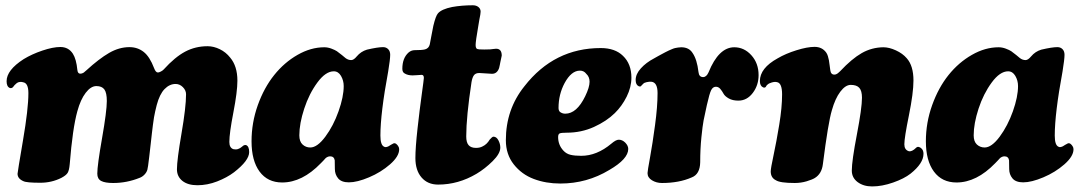

<svg xmlns="http://www.w3.org/2000/svg" viewBox="-20 -666 3990 710"><path d="M299.3 -405.8Q346.2 -448.7 383.3 -470.2Q420.4 -491.7 458.5 -491.7Q488.8 -491.7 511.2 -474.1Q533.7 -456.5 549.8 -414.1Q555.7 -397.9 564 -397.9Q567.9 -397.9 575 -401.6Q582 -405.3 585.4 -409.2Q627 -455.1 664.8 -475.1Q702.6 -495.1 747.6 -495.1Q770 -495.1 792.7 -484.1Q815.4 -473.1 831.1 -453.1Q857.9 -421.4 857.9 -367.7Q857.9 -327.1 843 -250.2Q828.1 -173.3 828.1 -141.1Q828.1 -119.1 843.3 -114.3Q860.4 -110.4 875.5 -124Q882.8 -131.3 890.1 -129.4Q901.4 -125 901.4 -103.5Q901.4 -72.3 845.2 -28.8Q819.3 -9.3 783 4.9Q746.6 19 710 19Q674.8 19 654.5 2.9Q634.3 -13.2 634.3 -40Q634.3 -73.7 651.1 -171.9Q668 -270 668 -317.4Q668 -332 656.2 -343.8Q644.5 -355.5 629.4 -355.5Q606.9 -355.5 588.6 -336.7Q570.3 -317.9 559.6 -277.8Q556.6 -267.1 554 -254.6Q551.3 -242.2 549.6 -232.7Q547.9 -223.1 545.4 -203.6Q543 -184.1 541.7 -173.1Q540.5 -162.1 537.1 -132.1Q533.7 -102.1 531.7 -85Q526.9 -43.9 524.9 -38.1Q522 -28.3 513.9 -20Q505.9 -11.7 496.1 -8.3Q449.2 10.7 398.4 10.7Q368.7 10.7 354.2 3.2Q339.8 -4.4 339.8 -23.9Q339.8 -54.7 357.4 -155Q375 -255.4 375 -292.5Q375 -322.8 366 -335.2Q356.9 -347.7 336.4 -347.7Q315.9 -347.7 296.9 -322.8Q277.8 -297.9 266.1 -254.9Q248.5 -191.9 237.8 -58.6Q235.8 -36.1 230.2 -26.9Q224.6 -17.6 207 -8.3Q170.9 9.8 129.4 9.8Q77.6 9.8 66.4 3.9Q44.9 -5.4 44.9 -23.4Q44.9 -28.8 64.9 -146.2Q85 -263.7 85 -321.8Q85 -358.9 65.4 -361.8Q56.2 -364.7 46.4 -361.3Q42 -359.4 33.7 -351.1Q30.8 -346.7 26.4 -342.3Q21 -338.9 16.1 -340.8Q4.4 -345.7 4.4 -365.7Q4.4 -406.7 67.4 -447.3Q97.7 -465.8 136.7 -479Q175.8 -492.2 203.1 -492.2Q233.4 -492.2 249.5 -467.3Q262.2 -447.3 266.1 -407.2Q267.6 -393.6 276.4 -393.6Q280.3 -393.6 283.9 -394.8Q287.6 -396 289.6 -397.5Q291.5 -398.9 294.7 -401.9Q297.9 -404.8 299.3 -405.8Z M1456.1 -113.8Q1456.1 -87.9 1422.4 -58.3Q1388.7 -28.8 1344.7 -10.3Q1300.8 8.3 1270 8.3Q1242.7 8.3 1230.5 -6.3Q1218.3 -21 1218.3 -41Q1218.3 -70.3 1217.8 -73.2Q1215.3 -87.9 1200.7 -87.9Q1195.8 -87.9 1191.2 -85.7Q1186.5 -83.5 1183.8 -80.8Q1181.2 -78.1 1175.8 -72Q1170.4 -65.9 1166.5 -62.5Q1097.7 8.8 1023.4 8.8Q969.7 8.8 939.9 -31.5Q910.2 -71.8 910.2 -143.6Q910.2 -212.4 933.3 -277.1Q956.5 -341.8 993.9 -388.4Q1031.2 -435.1 1080.3 -463.1Q1129.4 -491.2 1179.2 -491.2Q1192.4 -491.2 1205.8 -486.1Q1219.2 -481 1225.8 -476.6Q1232.4 -472.2 1244.6 -462.2Q1256.8 -452.1 1257.8 -451.2Q1267.6 -443.8 1278.8 -443.8Q1288.1 -443.8 1299.3 -457.5Q1314.5 -475.6 1336.9 -482.4Q1377 -491.7 1396.5 -491.7Q1408.2 -491.7 1415.5 -484.1Q1422.9 -476.6 1422.9 -463.4Q1422.9 -446.8 1415.5 -401.9Q1386.7 -246.6 1386.7 -164.6Q1386.7 -129.4 1400.4 -123.5Q1403.8 -121.1 1408.9 -122.3Q1414.1 -123.5 1417 -125.2Q1419.9 -127 1425.3 -130.4Q1430.7 -133.8 1435.1 -135.7Q1439.9 -137.7 1445.3 -133.8Q1450.2 -129.9 1453.1 -124.5Q1456.1 -120.1 1456.1 -113.8ZM1214.4 -402.3Q1184.1 -402.3 1153.6 -360.8Q1123 -319.3 1105 -264.2Q1086.9 -209 1086.9 -165.5Q1086.9 -142.6 1098.9 -131.6Q1110.8 -120.6 1127.4 -120.6Q1153.3 -120.6 1183.1 -160.6Q1212.9 -200.7 1231.9 -254.4Q1251 -308.1 1251 -347.7Q1251 -368.2 1241 -385.3Q1231 -402.3 1214.4 -402.3Z M1704.1 -161.6Q1704.1 -139.2 1712.9 -129.2Q1721.7 -119.1 1740.2 -119.1Q1754.4 -119.1 1764.2 -124.5Q1780.3 -131.8 1791 -149.9Q1800.3 -160.6 1804.7 -160.6Q1815.9 -160.6 1823 -147.2Q1830.1 -133.8 1830.1 -120.1Q1830.1 -98.1 1801.8 -70.1Q1773.4 -42 1742.2 -23.4Q1674.8 16.6 1600.1 16.6Q1561.5 16.6 1538.8 -9.8Q1516.1 -36.1 1516.1 -81.5Q1516.1 -119.6 1523.9 -189.9Q1531.7 -260.3 1539.6 -316.9Q1547.4 -373.5 1547.4 -377.9Q1547.4 -389.2 1539.1 -389.2Q1535.2 -389.2 1524.7 -388.2Q1514.2 -387.2 1505.9 -387.2Q1488.3 -387.2 1477.1 -394Q1467.8 -398.4 1467.8 -411.6Q1467.8 -451.2 1490.7 -471.7Q1501 -480.5 1513.7 -480.5Q1541 -480.5 1551.8 -483.4Q1565.9 -487.3 1569.3 -502Q1570.8 -507.8 1575.2 -533.2Q1579.6 -558.6 1582.5 -570.8Q1591.3 -607.4 1599.6 -616.7Q1613.3 -632.3 1651.9 -640.1Q1688 -646.5 1728.5 -646.5Q1741.2 -646.5 1749.3 -639.9Q1757.3 -633.3 1757.3 -623Q1757.3 -618.2 1756.1 -611.6Q1754.9 -605 1752.7 -593.8Q1750.5 -582.5 1749 -571.8Q1738.8 -513.2 1738.8 -499.5Q1738.8 -491.2 1741.5 -487.5Q1744.1 -483.9 1752.4 -483.4Q1769 -482.4 1792.5 -483.4Q1799.3 -483.9 1805.2 -484.9Q1811 -485.8 1814.5 -485.8Q1835.4 -485.8 1835.4 -460.4Q1835.4 -460 1830.1 -435.5Q1830.1 -435.1 1828.4 -426.5Q1826.7 -418 1825.7 -414.6Q1818.4 -393.1 1799.3 -393.1Q1792.5 -393.1 1776.9 -394.5Q1761.2 -396 1752.4 -396Q1738.8 -396 1732.7 -387.9Q1726.6 -379.9 1723.6 -362.3Q1704.1 -233.9 1704.1 -161.6Z M2201.7 -488.3Q2254.4 -488.3 2283.7 -459.5Q2314.9 -429.7 2314.9 -378.9Q2314.9 -343.8 2297.4 -308.6Q2279.8 -273.4 2253.4 -247.6Q2223.1 -217.8 2176.3 -196.5Q2129.4 -175.3 2075.7 -175.3Q2055.2 -175.3 2049.6 -172.6Q2043.9 -169.9 2043.9 -159.2Q2043.9 -129.9 2063.5 -108.9Q2074.2 -97.2 2089.8 -93.5Q2105.5 -89.8 2129.4 -89.8Q2187 -89.8 2240.7 -134.8Q2257.8 -149.4 2268.1 -149.4Q2281.2 -149.4 2292 -138.7Q2303.2 -127.4 2303.2 -115.2Q2303.2 -78.1 2233.4 -37.6Q2150.4 12.7 2052.2 12.7Q1998.5 12.7 1953.9 -4.2Q1909.2 -21 1879.9 -58.1Q1850.6 -95.2 1850.6 -147.5Q1850.6 -261.7 1919.4 -347.2Q2029.3 -488.3 2201.7 -488.3ZM2050.8 -252Q2059.6 -245.6 2070.3 -245.6Q2112.8 -245.6 2144 -310.1Q2160.2 -343.3 2160.2 -363.8Q2160.2 -381.8 2147.9 -393.1Q2139.2 -404.8 2124.5 -404.8Q2092.8 -404.8 2067.9 -358.9Q2045.4 -316.9 2045.4 -266.6Q2045.4 -257.3 2050.8 -252Z M2695.3 -491.2Q2731.9 -491.2 2758.5 -461.7Q2785.2 -432.1 2785.2 -388.2Q2785.2 -350.6 2763.7 -322.3Q2742.2 -293.9 2710.4 -293.9Q2689 -293.9 2674.8 -302Q2660.6 -310.1 2655.5 -319.6Q2650.4 -329.1 2643.6 -337.2Q2636.7 -345.2 2627.4 -345.2Q2616.2 -345.2 2609.9 -332.8Q2603.5 -320.3 2593.8 -276.9Q2585.4 -239.7 2581.8 -220.5Q2578.1 -201.2 2573.7 -158.2Q2569.3 -115.2 2569.3 -65.9Q2568.4 -21.5 2537.6 -9.8Q2491.2 10.7 2427.7 10.7Q2407.2 10.7 2390.9 0.7Q2374.5 -9.3 2374.5 -25.9Q2374.5 -33.2 2383.8 -84Q2393.1 -134.8 2402.3 -203.4Q2411.6 -272 2411.6 -321.8Q2411.6 -361.8 2388.2 -363.8Q2380.4 -364.3 2370.8 -362.1Q2361.3 -359.9 2358.9 -356.4Q2357.9 -355.5 2356.9 -354.5Q2356 -353.5 2355.2 -352.8Q2354.5 -352.1 2353.5 -351.3Q2352.5 -350.6 2352.1 -349.6Q2349.1 -344.2 2341.8 -347.2Q2330.6 -352.5 2330.6 -370.1Q2330.6 -392.1 2349.9 -413.3Q2369.1 -434.6 2398.9 -450.2Q2402.8 -452.6 2413.6 -458.5Q2424.3 -464.4 2428 -466.3Q2431.6 -468.3 2440.4 -472.9Q2449.2 -477.5 2453.1 -479.2Q2457 -481 2464.4 -484.1Q2471.7 -487.3 2476.6 -488.3Q2481.4 -489.3 2487.3 -490.2Q2493.2 -491.2 2499 -491.2Q2527.8 -491.2 2541 -470.2Q2557.6 -446.3 2563 -399.4Q2564.9 -380.9 2580.1 -380.9Q2592.3 -380.9 2600.1 -398.4Q2637.7 -491.2 2695.3 -491.2Z M3246.6 -491.2Q3268.1 -491.2 3293 -479.7Q3317.9 -468.3 3333 -450.7Q3357.9 -422.9 3357.9 -368.2Q3357.9 -322.3 3341.1 -239.5Q3324.2 -156.7 3324.2 -132.3Q3324.2 -112.3 3340.3 -106.9Q3352.1 -104 3367.7 -119.6Q3373 -125 3380.4 -121.6Q3384.3 -120.1 3387.2 -117.2Q3395 -110.4 3395 -97.2Q3395 -62 3347.2 -23.9Q3323.7 -5.4 3282.7 9Q3241.7 23.4 3205.1 23.4Q3172.9 23.4 3151.4 7.3Q3129.9 -8.8 3129.9 -35.2Q3129.9 -70.8 3148.7 -168.7Q3167.5 -266.6 3167.5 -304.7Q3167.5 -330.1 3157.7 -341.1Q3147.9 -352.1 3126 -352.1Q3106.4 -352.1 3087.4 -326.9Q3068.4 -301.8 3056.2 -258.3Q3042.5 -212.9 3022.9 -58.6Q3018.6 -23.4 2993.2 -7.8Q2983.9 -2 2962.9 4.4Q2941.9 10.7 2918.9 10.7Q2864.7 10.7 2849.1 0.5Q2830.1 -8.8 2830.1 -32.2Q2830.1 -43.5 2840.6 -92.3Q2851.1 -141.1 2861.6 -205.1Q2872.1 -269 2872.1 -316.9Q2872.1 -359.4 2853 -362.3Q2845.2 -364.3 2834.2 -361.1Q2823.2 -357.9 2819.3 -354L2816.4 -351.6Q2813.5 -348.6 2812.5 -345.7Q2809.1 -340.3 2802.2 -342.8Q2790 -348.1 2790 -366.2Q2790 -414.1 2855.5 -450.2Q2885.3 -467.8 2925.3 -480.2Q2965.3 -492.7 2992.2 -492.7Q3020 -492.7 3035.2 -471.7Q3039.1 -466.3 3041.5 -458.3Q3043.9 -450.2 3045.2 -443.4Q3046.4 -436.5 3047.9 -424.6Q3049.3 -412.6 3050.3 -406.7Q3052.2 -390.1 3065.4 -390.1Q3068.4 -390.1 3070.8 -390.9Q3073.2 -391.6 3075.7 -393.3Q3078.1 -395 3079.3 -396Q3080.6 -397 3083.5 -399.7Q3086.4 -402.3 3086.9 -402.8Q3129.9 -448.7 3166.7 -469.7Q3203.6 -490.7 3246.6 -491.2Z M3949.7 -113.8Q3949.7 -87.9 3916 -58.3Q3882.3 -28.8 3838.4 -10.3Q3794.4 8.3 3763.7 8.3Q3736.3 8.3 3724.1 -6.3Q3711.9 -21 3711.9 -41Q3711.9 -70.3 3711.4 -73.2Q3709 -87.9 3694.3 -87.9Q3689.5 -87.9 3684.8 -85.7Q3680.2 -83.5 3677.5 -80.8Q3674.8 -78.1 3669.4 -72Q3664.1 -65.9 3660.2 -62.5Q3591.3 8.8 3517.1 8.8Q3463.4 8.8 3433.6 -31.5Q3403.8 -71.8 3403.8 -143.6Q3403.8 -212.4 3427 -277.1Q3450.2 -341.8 3487.5 -388.4Q3524.9 -435.1 3574 -463.1Q3623 -491.2 3672.9 -491.2Q3686 -491.2 3699.5 -486.1Q3712.9 -481 3719.5 -476.6Q3726.1 -472.2 3738.3 -462.2Q3750.5 -452.1 3751.5 -451.2Q3761.2 -443.8 3772.5 -443.8Q3781.7 -443.8 3793 -457.5Q3808.1 -475.6 3830.6 -482.4Q3870.6 -491.7 3890.1 -491.7Q3901.9 -491.7 3909.2 -484.1Q3916.5 -476.6 3916.5 -463.4Q3916.5 -446.8 3909.2 -401.9Q3880.4 -246.6 3880.4 -164.6Q3880.4 -129.4 3894 -123.5Q3897.5 -121.1 3902.6 -122.3Q3907.7 -123.5 3910.6 -125.2Q3913.6 -127 3918.9 -130.4Q3924.3 -133.8 3928.7 -135.7Q3933.6 -137.7 3939 -133.8Q3943.8 -129.9 3946.8 -124.5Q3949.7 -120.1 3949.7 -113.8ZM3708 -402.3Q3677.7 -402.3 3647.2 -360.8Q3616.7 -319.3 3598.6 -264.2Q3580.6 -209 3580.6 -165.5Q3580.6 -142.6 3592.5 -131.6Q3604.5 -120.6 3621.1 -120.6Q3647 -120.6 3676.8 -160.6Q3706.5 -200.7 3725.6 -254.4Q3744.6 -308.1 3744.6 -347.7Q3744.6 -368.2 3734.6 -385.3Q3724.6 -402.3 3708 -402.3Z"/></svg>

Font: Cooper* ExtraBold
Style: Italic
Weight: 800
Italic angle: -7°
Designer: Owen Earl
Foundry: indestructible type*
Version: Version 0.001